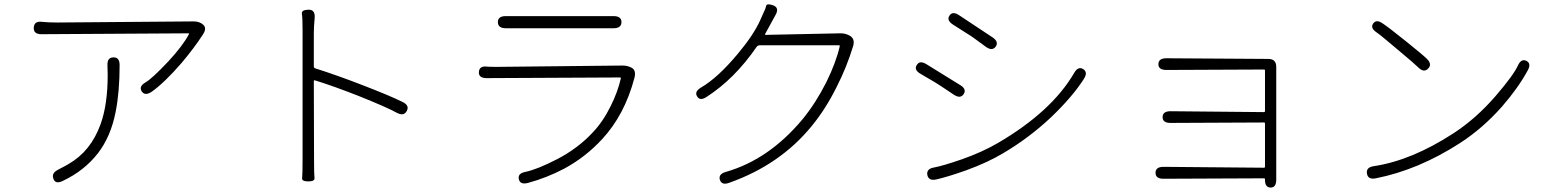

<svg xmlns="http://www.w3.org/2000/svg" viewBox="-20 -804 7040 870"><path d="M264 16Q231 32 222 6Q212 -19 243 -35L260 -44Q276 -52 291 -61Q392 -119 436 -242Q468 -331 468 -465Q468 -483 467 -501V-507Q465 -544 494 -544Q522 -545 522 -509Q522 -387 504 -297Q482 -185 424 -110Q362 -30 264 16ZM667 -388Q637 -368 622 -390Q608 -413 640 -431Q668 -447 742 -525Q808 -596 836 -649Q838 -653 833 -653L168 -649Q131 -649 133 -679Q135 -710 171 -705Q197 -702 240 -702L858 -707Q885 -707 902 -691Q918 -675 899 -647Q861 -588 803 -519Q725 -429 667 -388Z M1377 18Q1347 18 1349 3Q1351 -12 1351 -84V-669Q1351 -723 1348 -741Q1345 -759 1376 -760Q1408 -762 1406 -725L1403 -686Q1402 -669 1402 -652V-503Q1402 -496 1409 -494Q1502 -465 1626 -417Q1750 -369 1804 -342Q1837 -326 1823 -301Q1810 -276 1778 -293Q1735 -317 1608 -368Q1494 -413 1407 -440Q1402 -441 1402 -436L1403 -84Q1403 -13 1405 2.5Q1407 18 1377 18Z M2372 25Q2337 34 2331 8Q2325 -18 2360 -25Q2414 -36 2505 -83Q2599 -132 2665 -203Q2712 -252 2747 -323Q2779 -387 2793 -448Q2794 -453 2789 -453L2185 -450Q2148 -450 2150 -478Q2152 -507 2188 -502Q2196 -501 2234 -501L2801 -507Q2825 -507 2844 -496Q2863 -484 2855 -452Q2811 -284 2708 -173Q2633 -92 2537 -40Q2457 2 2372 25ZM2272 -676Q2236 -676 2236 -704Q2236 -731 2272 -731H2760Q2796 -731 2796 -704Q2796 -676 2760 -676Z M3285 24Q3251 37 3242 11Q3234 -15 3269 -25Q3464 -81 3616 -263Q3676 -336 3724 -431Q3768 -520 3785 -594Q3786 -599 3781 -599H3424Q3414 -599 3408 -591Q3309 -447 3182 -365Q3152 -345 3139 -367Q3125 -388 3156 -407Q3232 -451 3323 -560Q3395 -646 3425 -713Q3432 -730 3440 -747Q3449 -764 3451.5 -777Q3454 -790 3483 -780Q3513 -769 3494 -736L3447 -650Q3445 -646 3450 -646L3786 -653Q3810 -654 3831 -642Q3855 -628 3846 -596Q3817 -500 3771 -410Q3722 -311 3659 -234Q3516 -58 3285 24Z M4223 9Q4188 17 4182 -11Q4177 -39 4212 -45Q4251 -52 4338 -82Q4429 -114 4500 -155Q4745 -298 4847 -473Q4865 -505 4888 -491Q4911 -477 4891 -446Q4840 -366 4743 -273Q4643 -179 4526 -110Q4456 -68 4360 -33Q4276 -3 4223 9ZM4347 -378Q4332 -355 4302 -375L4245 -413Q4230 -423 4215 -432L4152 -469Q4120 -487 4134 -509Q4147 -532 4178 -513L4330 -419Q4361 -401 4347 -378ZM4492 -593Q4476 -571 4447 -592L4391 -633Q4377 -643 4362 -652L4299 -692Q4268 -712 4282 -733Q4296 -755 4326 -735L4477 -635Q4507 -615 4492 -593Z M5737 46Q5711 45 5712 9Q5712 4 5707 4L5252 6Q5216 6 5216 -21Q5216 -48 5252 -48L5707 -44Q5712 -44 5712 -49V-244Q5712 -249 5707 -249L5284 -247Q5248 -247 5248 -273Q5248 -300 5284 -300L5707 -296Q5712 -296 5712 -301V-484Q5712 -489 5707 -489L5265 -487Q5229 -487 5229 -513Q5229 -540 5265 -540L5727 -537Q5763 -537 5763 -501V10Q5763 46 5737 46Z M6214 4Q6179 11 6174 -17Q6169 -46 6205 -51Q6377 -77 6566 -200Q6669 -267 6757 -369Q6838 -463 6858 -507Q6873 -540 6897 -528Q6920 -516 6902 -484Q6859 -405 6785 -320Q6698 -222 6596 -156Q6407 -34 6214 4ZM6451 -493Q6432 -473 6406 -499Q6389 -516 6317 -576Q6236 -645 6218 -657Q6188 -677 6202 -697Q6216 -718 6245 -698Q6271 -681 6352 -616Q6430 -553 6445 -538Q6471 -513 6451 -493Z"/></svg>

Font: Resource Han Rounded KR Light
Style: Regular
Weight: 300
Designer: Cyano Hao (round all glyphs); Ryoko NISHIZUKA 西塚涼子 (kana, bopomofo & ideographs); Paul D. Hunt (Latin, Greek & Cyrillic)
Foundry: Cyano Hao
Version: 0.990